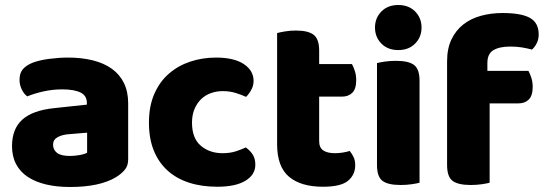

<svg xmlns="http://www.w3.org/2000/svg" viewBox="-20 -731 2182 767"><path d="M260 -108Q277 -108 297.5 -111.5Q318 -115 328 -121V-201L256 -195Q228 -193 210 -183Q192 -173 192 -153Q192 -133 207.5 -120.5Q223 -108 260 -108ZM252 -501Q306 -501 350.5 -490Q395 -479 426.5 -456.5Q458 -434 475 -399.5Q492 -365 492 -318V-94Q492 -68 477.5 -51.5Q463 -35 443 -23Q378 16 260 16Q207 16 164.5 6Q122 -4 91.5 -24Q61 -44 44.5 -75Q28 -106 28 -147Q28 -216 69 -253Q110 -290 196 -299L327 -313V-320Q327 -349 301.5 -361.5Q276 -374 228 -374Q191 -374 154.5 -366Q118 -358 89 -346Q76 -355 67 -373.5Q58 -392 58 -412Q58 -438 70.5 -453.5Q83 -469 109 -480Q138 -491 177.5 -496Q217 -501 252 -501Z M870 -367Q845 -367 822.5 -359Q800 -351 783.5 -335Q767 -319 757 -295.5Q747 -272 747 -241Q747 -179 782 -149Q817 -119 869 -119Q899 -119 922 -126.5Q945 -134 962 -142Q981 -128 990.5 -112Q1000 -96 1000 -73Q1000 -33 960.5 -9Q921 15 848 15Q785 15 734.5 -1.5Q684 -18 648.5 -50.5Q613 -83 594 -130.5Q575 -178 575 -241Q575 -307 596.5 -356Q618 -405 655 -437Q692 -469 740.5 -485Q789 -501 843 -501Q915 -501 954 -475Q993 -449 993 -408Q993 -389 984 -372.5Q975 -356 963 -344Q946 -352 922 -359.5Q898 -367 870 -367Z M1270 15Q1182 15 1134.5 -25Q1087 -65 1087 -155V-599Q1098 -602 1118.5 -605.5Q1139 -609 1162 -609Q1211 -609 1233 -592Q1255 -575 1255 -529V-475H1386Q1392 -464 1397.5 -447.5Q1403 -431 1403 -411Q1403 -376 1387.5 -360.5Q1372 -345 1346 -345H1255V-167Q1255 -141 1271.5 -130Q1288 -119 1318 -119Q1333 -119 1349 -121.5Q1365 -124 1377 -128Q1386 -117 1392.5 -103.5Q1399 -90 1399 -71Q1399 -33 1370.5 -9Q1342 15 1270 15Z M1486 -479Q1497 -482 1517.5 -485Q1538 -488 1562 -488Q1612 -488 1634 -471.5Q1656 -455 1656 -408V-1Q1645 2 1624.5 5Q1604 8 1580 8Q1530 8 1508 -8.5Q1486 -25 1486 -72ZM1478 -621Q1478 -659 1503.5 -685Q1529 -711 1571 -711Q1613 -711 1638.5 -685Q1664 -659 1664 -621Q1664 -583 1638.5 -557Q1613 -531 1571 -531Q1529 -531 1503.5 -557Q1478 -583 1478 -621Z M1927 -448H2091Q2097 -437 2102.5 -420.5Q2108 -404 2108 -384Q2108 -349 2092.5 -333.5Q2077 -318 2051 -318H1936V-1Q1925 2 1904.5 5Q1884 8 1860 8Q1810 8 1788 -8.5Q1766 -25 1766 -72V-486Q1766 -537 1783.5 -573.5Q1801 -610 1831 -633.5Q1861 -657 1901.5 -668Q1942 -679 1988 -679Q2062 -679 2097 -659.5Q2132 -640 2132 -593Q2132 -573 2123.5 -557Q2115 -541 2105 -533Q2086 -538 2065.5 -541.5Q2045 -545 2018 -545Q1975 -545 1951 -530.5Q1927 -516 1927 -480Z"/></svg>

Font: Baloo Chettan 2 ExtraBold
Style: Regular
Weight: 800
Designer: Maithili Shingre, Unnati Kotecha and Ek Type
Foundry: Ek Type
Version: Version 1.640;hotconv 1.0.111;makeotfexe 2.5.65597; ttfautoh